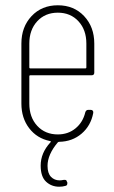

<svg xmlns="http://www.w3.org/2000/svg" viewBox="-20 -529 431 727"><path d="M327 -244H95Q91 -244 91 -240V-137Q91 -85 121 -52.5Q151 -20 199 -20Q238 -20 266 -43Q294 -66 303 -104Q306 -113 314 -113H324Q329 -113 331.5 -109.5Q334 -106 333 -101Q324 -53 289 -23Q254 7 204 8Q201 8 199 10Q160 56 160 99Q160 127 173 140.5Q186 154 206 154Q212 154 222 152H225Q232 152 233 158L235 162V165Q235 174 227 175Q217 178 204 178Q175 178 154.5 159Q134 140 134 98Q134 50 171 10Q175 6 169 5Q120 -5 90.5 -43.5Q61 -82 61 -137V-364Q61 -427 99.5 -468Q138 -509 199 -509Q260 -509 298.5 -468Q337 -427 337 -364V-254Q337 -244 327 -244ZM91 -364V-274Q91 -270 95 -270H303Q307 -270 307 -274V-364Q307 -416 277 -448.5Q247 -481 199 -481Q151 -481 121 -448.5Q91 -416 91 -364Z"/></svg>

Font: Barlow Condensed Thin
Style: Regular
Weight: 250
Width: 3
Designer: Jeremy Tribby
Foundry: Tribby Type
Version: Version 1.408